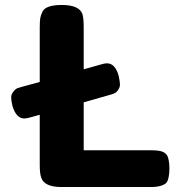

<svg xmlns="http://www.w3.org/2000/svg" viewBox="-20 -753 727 773"><path d="M317 -341 415 -369Q431 -373 440 -377Q448 -380 455 -390Q463 -401 463 -413Q463 -422 458 -447Q444 -498 411 -498Q400 -498 381 -492L317 -474V-644Q317 -678 312 -696Q299 -733 229 -733Q164 -733 151 -706Q144 -691 142 -680Q140 -664 140 -645V-423L74 -405Q54 -399 50 -398Q39 -392 34 -384Q25 -374 25 -360Q25 -349 30 -327Q45 -276 78 -276Q88 -276 108 -282L140 -291V-89Q140 -54 146 -38Q158 0 228 0H588Q621 0 640 -10Q653 -16 657 -32Q662 -50 662 -75Q662 -99 657 -117Q653 -133 637 -141Q623 -148 589 -148H317Z"/></svg>

Font: FredokaOneMacrons
Style: Regular
Weight: 500
Designer: ""
Foundry: ""
Version: ""